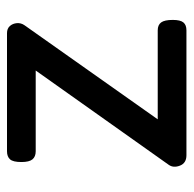

<svg xmlns="http://www.w3.org/2000/svg" viewBox="-22 -518 540 535"><g transform="rotate(-90 247.5 -250.0)"><path d="M83 0Q61 0 54 -18Q47 -36 56 -49L319 -420H94Q79 -420 71.5 -429Q64 -438 64 -460Q64 -483 71.5 -491.5Q79 -500 94 -500H423Q436 -500 443 -492Q450 -484 451 -472.5Q452 -461 445 -451L183 -80H431Q446 -80 453 -70.5Q460 -61 460 -38Q460 -17 453 -8.5Q446 0 431 0Z"/></g></svg>

Font: Playwrite HR Lijeva
Style: Regular
Weight: 400
Designer: Veronika Burian, José Scaglione
Foundry: TypeTogether
Version: Version 1.002